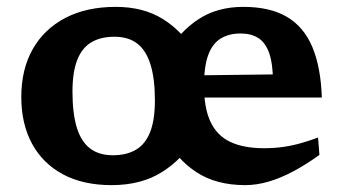

<svg xmlns="http://www.w3.org/2000/svg" viewBox="-20 -527 998 559"><path d="M308.5 -75Q348.5 -75 376 -91.2Q403.5 -107.5 417.2 -142.8Q431 -178 431 -234.5Q431 -298 418.2 -339Q405.5 -380 379.8 -400Q354 -420 313.5 -420Q273 -420 245.8 -403.8Q218.5 -387.5 204.8 -352.2Q191 -317 191 -260Q191 -197 203.5 -156Q216 -115 242 -95Q268 -75 308.5 -75ZM547 -126Q513.5 -65.5 452.8 -26.8Q392 12 305 12Q222.5 12 163.8 -19.2Q105 -50.5 73.5 -108.2Q42 -166 42 -244.5Q42 -325 75.2 -383.8Q108.5 -442.5 170.2 -474.8Q232 -507 317 -507Q398 -507 454.8 -471.2Q511.5 -435.5 544.5 -377.5H471Q503 -435 557.8 -471Q612.5 -507 688.5 -507Q766 -507 815.2 -478Q864.5 -449 889.2 -390.5Q914 -332 917 -243H542.5L541 -307.5L830.5 -311L775 -287.5Q774.5 -341.5 763.8 -372.2Q753 -403 732.2 -416.2Q711.5 -429.5 680.5 -429.5Q646.5 -429.5 622.5 -414.8Q598.5 -400 586.2 -366.8Q574 -333.5 574 -277.5Q574 -212.5 592.8 -172.5Q611.5 -132.5 650.2 -114Q689 -95.5 749 -95.5Q779.5 -95.5 806.5 -99.5Q833.5 -103.5 858.2 -110.8Q883 -118 906 -126.5L910 -76Q870.5 -47.5 833.2 -27.8Q796 -8 761.2 2Q726.5 12 694 12Q609 12 551.5 -26Q494 -64 463 -126Z"/></svg>

Font: Newsreader 9pt SemiBold
Style: Regular
Weight: 600
Designer: Hugues Gentile
Foundry: Production Type
Version: Version 1.003